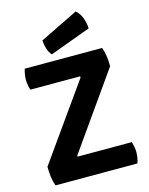

<svg xmlns="http://www.w3.org/2000/svg" viewBox="-138 -1045 880 1131"><g transform="rotate(-15 301.5 -479.5)"><path d="M548.8 -594.7Q548.8 -627.9 544.9 -657.2Q541 -685.5 531.2 -710.9Q374 -710.9 59.6 -710.9Q55.7 -701.2 52.7 -683.6Q48.8 -666 48.8 -646.5Q48.8 -627 52.7 -609.4Q55.7 -592.8 59.6 -583Q161.1 -583 363.3 -583Q363.3 -581.1 363.3 -575.2Q282.2 -460.9 39.1 -118.2Q39.1 -85 43 -55.7Q46.9 -25.4 56.6 0Q223.6 0 555.7 0Q560.5 -9.8 563.5 -27.3Q567.4 -45.9 567.4 -66.4Q567.4 -85.9 563.5 -102.5Q560.5 -120.1 555.7 -129.9Q446.3 -129.9 226.6 -129.9Q226.6 -131.8 226.6 -137.7Q307.6 -252 548.8 -594.7ZM436.5 -959Q378.9 -930.7 203.1 -844.7Q204.1 -819.3 211.9 -793.9Q219.7 -768.6 235.4 -751Q318.4 -781.2 484.4 -842.8Q483.4 -876 471.7 -907.2Q460 -938.5 436.5 -959Z"/></g></svg>

Font: cl
Style: Bold
Weight: 400
Designer: Mitja Miklavcic
Version: Version 7.504; 2011; Build 1021